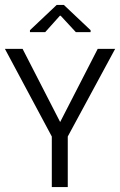

<svg xmlns="http://www.w3.org/2000/svg" viewBox="-33 -762 489 782"><path d="M243 0V-206L436 -563H365L212 -265L59 -563H-13L178 -206V0ZM89 -631H151L211 -698H214L276 -631H336V-639L227 -742H198L89 -639Z"/></svg>

Font: OSH Darker Grotesque Medium
Style: Regular
Weight: 500
Designer: Gabriel Lam
Foundry: TypeRant
Version: Version 1.000;Glyphs 3.1.1 (3148)